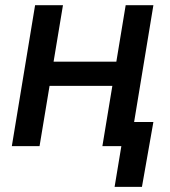

<svg xmlns="http://www.w3.org/2000/svg" viewBox="-20 -561 653 737"><path d="M453.1 -324.2 438 -231.4H143.1L158.2 -324.2ZM221.7 -541 131.8 0H25.4L114.7 -541ZM568.8 -541 479.5 0H373L462.4 -541ZM419.9 156.2 445.8 0H407.2L422.4 -92.8H568.8L524.9 156.2Z"/></svg>

Font: Inter 17pt Medium
Style: Italic
Weight: 500
Italic angle: -9.3988°
Version: Version 4.001;git-66647c0bb